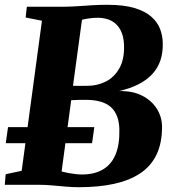

<svg xmlns="http://www.w3.org/2000/svg" viewBox="-24 -771 726 801"><path d="M305 10Q278.5 10 250 7.5Q221.5 5 193.5 2.5Q165.5 0 141 0H-4L-0.5 -44L66.5 -58.5L151 -684.5L83 -698L88 -743H248.5Q278 -743.5 305.5 -745.5Q333 -747.5 361.8 -749.2Q390.5 -751 423.5 -751Q492.5 -751 537.2 -737.5Q582 -724 607.5 -701.2Q633 -678.5 643.8 -650.2Q654.5 -622 655 -592.5Q657.5 -511.5 611.2 -461.8Q565 -412 472 -391Q529 -392.5 569.2 -371.8Q609.5 -351 630.8 -316.5Q652 -282 652 -241.5Q652 -173.5 628.8 -125.5Q605.5 -77.5 560.8 -47.8Q516 -18 451.8 -4Q387.5 10 305 10ZM317.5 -43Q369.5 -43 405 -63.8Q440.5 -84.5 458 -126.2Q475.5 -168 474 -231Q472.5 -294 438.5 -324.2Q404.5 -354.5 334 -354.5Q314 -354.5 301 -354.2Q288 -354 273 -353L233 -55.5Q246 -52 261 -49.2Q276 -46.5 291 -44.8Q306 -43 317.5 -43ZM280.5 -413Q297 -412.5 311.2 -412.8Q325.5 -413 341.5 -413Q381.5 -413 416.8 -430.5Q452 -448 473.5 -485.2Q495 -522.5 493.5 -581Q492.5 -619 479.2 -644.8Q466 -670.5 441.5 -683.8Q417 -697 382.5 -697Q373.5 -697 362.5 -696Q351.5 -695 340.2 -693.2Q329 -691.5 318 -688.5ZM0 -173.5 9.5 -240.5H369.5L360 -173.5Z"/></svg>

Font: Merriweather 48pt Black
Style: Italic
Weight: 900
Italic angle: -7.8°
Version: Version 2.101